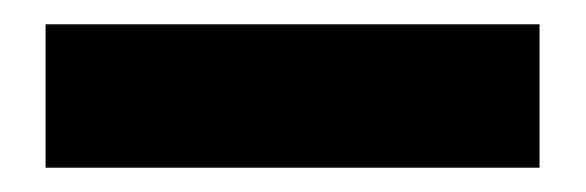

<svg xmlns="http://www.w3.org/2000/svg" viewBox="-20 0 482 158"><path d="M17.5 138V20H424V138Z"/></svg>

Font: Anek Bangla Medium
Style: Bold
Weight: 700
Version: Version 1.003